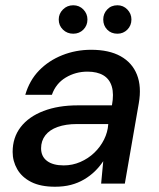

<svg xmlns="http://www.w3.org/2000/svg" viewBox="-20 -697 605 729"><path d="M189 12Q134 12 98.5 -6Q63 -24 45.5 -54.5Q28 -85 28 -120Q28 -175 58.5 -214.5Q89 -254 145 -275.5Q201 -297 275 -297H405Q413 -340 404.5 -368.5Q396 -397 372.5 -411Q349 -425 312 -425Q267 -425 229.5 -402.5Q192 -380 177 -337H76Q92 -392 128.5 -429.5Q165 -467 216.5 -487.5Q268 -508 326 -508Q394 -508 438 -483.5Q482 -459 500 -413.5Q518 -368 507 -305L454 0H364L372 -85Q358 -64 340 -46.5Q322 -29 299 -15.5Q276 -2 249 5Q222 12 189 12ZM222 -69Q255 -69 285 -82Q315 -95 338 -117Q361 -139 375 -167Q389 -195 391 -225V-226H272Q230 -226 199 -215Q168 -204 152 -183Q136 -162 136 -134Q136 -103 158.5 -86Q181 -69 222 -69ZM258 -569Q235 -569 219 -584.5Q203 -600 203 -623Q203 -645 219 -661Q235 -677 258 -677Q281 -677 296.5 -661Q312 -645 312 -623Q312 -600 296.5 -584.5Q281 -569 258 -569ZM426 -569Q402 -569 387 -584.5Q372 -600 372 -623Q372 -645 387 -661Q402 -677 426 -677Q448 -677 463.5 -661Q479 -645 479 -623Q479 -600 463.5 -584.5Q448 -569 426 -569Z"/></svg>

Font: DM Sans 24pt Medium
Style: Italic
Weight: 500
Italic angle: -10°
Designer: Colophon Foundry, Jonny Pinhorn
Foundry: Colophon Foundry
Version: Version 4.004;gftools[0.9.30]